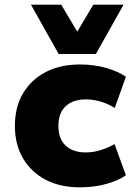

<svg xmlns="http://www.w3.org/2000/svg" viewBox="-20 -794 579 825"><path d="M323 11Q239 11 176.5 -21.5Q114 -54 79 -113.5Q44 -173 44 -253Q44 -334 79 -393Q114 -452 176.5 -484.5Q239 -517 324 -517Q384 -517 436.5 -502Q489 -487 521 -464L473 -330Q447 -347 414 -357Q381 -367 350 -367Q294 -367 262.5 -338Q231 -309 231 -253Q231 -197 262.5 -168Q294 -139 349 -139Q381 -139 414 -149.5Q447 -160 472 -175L521 -41Q489 -18 436.5 -3.5Q384 11 323 11ZM232 -562 113 -774H243L312 -658L381 -774H511L392 -562Z"/></svg>

Font: Nunito Sans 7pt Black
Style: Regular
Weight: 900
Designer: Vernon Adams
Foundry: Vernon Adams
Version: Version 3.101;gftools[0.9.27]